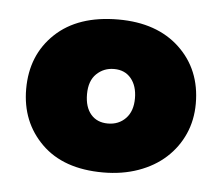

<svg xmlns="http://www.w3.org/2000/svg" viewBox="-34 -697 429 371"><g transform="rotate(5 180.5 -511.5)"><path d="M178 -363Q101 -363 58.5 -405Q16 -447 16 -511Q16 -577 60 -618.5Q104 -660 182 -660Q257 -660 301 -618.5Q345 -577 345 -511Q345 -479 333 -452Q321 -425 299 -405Q277 -385 246 -374Q215 -363 178 -363ZM179 -458Q200 -458 213.5 -472Q227 -486 227 -511Q227 -535 215 -549.5Q203 -564 182 -564Q162 -564 148 -550.5Q134 -537 134 -511Q134 -486 146 -472Q158 -458 179 -458Z"/></g></svg>

Font: BALOOCHETTANREGULAR
Style: Book
Weight: 400
Designer: Maithili Shingre and Ek Type
Foundry: Ek Type
Version: Version 1.100;PS 1.000;hotconv 1.0.88;makeotf.lib2.5.647800;